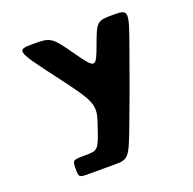

<svg xmlns="http://www.w3.org/2000/svg" viewBox="-124 -828 958 953"><g transform="rotate(-20 355.0 -351.5)"><path d="M200 -509C342 -321 345 -312 308 -205C272 -98 269 -94 203 -94C136 -94 134 -93 134 -48C134 -2 136 -1 187 -1H239H319C397 -1 400 -5 459 -161C517 -316 521 -326 587 -511C654 -697 654 -702 570 -702C485 -702 482 -699 442 -590C402 -481 399 -481 322 -590C245 -699 240 -702 148 -702C56 -702 58 -697 200 -509Z"/></g></svg>

Font: Hussar Print
Style: Bold
Weight: 700
Foundry: Cannot Into Space Fonts
Version: Version 2.00